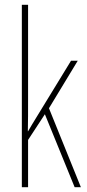

<svg xmlns="http://www.w3.org/2000/svg" viewBox="-20 -780 364 800"><path d="M97 -361V-760H71V0H97V-197L167 -304L291 0H317L184 -329L304 -527H276L128 -285C116 -266 110 -255 97 -233H96C97 -278 97 -314 97 -361Z"/></svg>

Font: Noto Sans Malayalam ExtraCondensed Thin
Style: Regular
Weight: 100
Width: 2
Designer: Jelle Bosma - Monotype Design Team
Foundry: Monotype Imaging Inc.
Version: Version 2.104